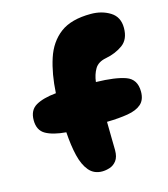

<svg xmlns="http://www.w3.org/2000/svg" viewBox="-106 -783 756 864"><g transform="rotate(-15 272.5 -351.0)"><path d="M264 -2Q226 -2 203 -29Q180 -56 168.5 -103.5Q157 -151 153 -214Q92 -219 58.5 -238Q25 -257 25 -304Q25 -351 58.5 -370.5Q92 -390 153 -396Q158 -485 180.5 -554Q203 -623 254 -661.5Q305 -700 397 -700Q448 -700 486.5 -676Q525 -652 525 -601Q525 -548 491.5 -523.5Q458 -499 411 -490Q374 -483 359 -457.5Q344 -432 340 -398Q430 -396 477.5 -379Q525 -362 525 -304Q525 -266 503 -246.5Q481 -227 439.5 -220Q398 -213 342 -212Q342 -172 343 -139.5Q344 -107 344 -80Q344 -48 331 -31Q318 -14 299.5 -8Q281 -2 264 -2Z"/></g></svg>

Font: Cherry Bomb One
Style: Regular
Weight: 400
Designer: satsuyako
Foundry: satsuyako
Version: Version 4.100; ttfautohint (v1.8.3)